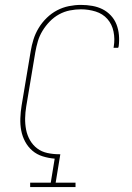

<svg xmlns="http://www.w3.org/2000/svg" viewBox="-20 -763 540 783"><path d="M103 0V-18H187L203 -116Q178 -118 154 -125.5Q130 -133 112 -148.5Q94 -164 82.5 -185.5Q71 -207 66.5 -231Q62 -255 63 -281Q64 -307 68 -332L105 -553Q109 -578 116.5 -602Q124 -626 137.5 -648.5Q151 -671 170.5 -690Q190 -709 213 -721Q236 -733 261 -738Q286 -743 310 -743Q334 -743 356.5 -739Q379 -735 398 -725.5Q417 -716 432 -700Q447 -684 455 -663.5Q463 -643 465 -620Q467 -597 464 -574Q463 -573 463 -571.5Q463 -570 462 -568H443Q443 -570 443.5 -571Q444 -572 444 -574Q449 -604 443 -634Q437 -664 418 -685.5Q399 -707 370 -716Q341 -725 310 -725Q288 -725 265 -720.5Q242 -716 221 -704.5Q200 -693 183 -675.5Q166 -658 153.5 -637.5Q141 -617 134.5 -595Q128 -573 124 -550L87 -329Q83 -305 82.5 -281Q82 -257 86.5 -234Q91 -211 102.5 -191Q114 -171 132 -157.5Q150 -144 173.5 -139Q197 -134 221 -134Q222 -134 223.5 -134Q225 -134 226 -134L207 -18H288V0Z"/></svg>

Font: Iosevka Slab Thin Oblique
Style: Regular
Weight: 100
Italic angle: -9°
Monospace: yes
Designer: Belleve Invis
Foundry: Belleve Invis
Version: Version 11.1.0; ttfautohint (v1.8.3)